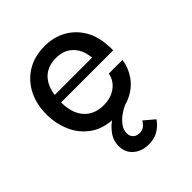

<svg xmlns="http://www.w3.org/2000/svg" viewBox="-174 -513 805 805"><g transform="rotate(-45 228.5 -110.5)"><path d="M241 190Q217 190 195.5 180.5Q174 171 160.5 152Q147 133 147 105Q147 76 161.5 53.5Q176 31 197.5 14Q219 -3 240.5 -14.5Q262 -26 276.5 -31.5Q291 -37 291 -37V1Q291 1 278.5 7Q266 13 250 25Q234 37 221.5 54Q209 71 209 92Q209 108 219.5 118.5Q230 129 248 129Q264 129 274 121.5Q284 114 288.5 106.5Q293 99 293 99L339 138Q339 138 328.5 151Q318 164 296.5 177Q275 190 241 190ZM226 10Q157 10 113 -20.5Q69 -51 48 -99.5Q27 -148 27 -200Q26 -259 49.5 -307Q73 -355 117.5 -383Q162 -411 224 -411Q278 -411 320 -387.5Q362 -364 387 -321.5Q412 -279 414 -221Q415 -218 415 -209.5Q415 -201 415 -195H106Q106 -131 137.5 -95.5Q169 -60 225 -60Q267 -60 296.5 -81.5Q326 -103 333 -139H414Q408 -97 384 -63Q360 -29 320 -9.5Q280 10 226 10ZM109 -236H331Q330 -247 325.5 -265Q321 -283 309 -300.5Q297 -318 276 -330Q255 -342 222 -342Q192 -342 171 -332Q150 -322 137 -305.5Q124 -289 117.5 -270.5Q111 -252 109 -236Z"/></g></svg>

Font: Darker Grotesque SemiBold
Style: Regular
Weight: 600
Designer: Gabriel Lam
Foundry: TypeRant
Version: Version 1.000;gftools[0.9.28]